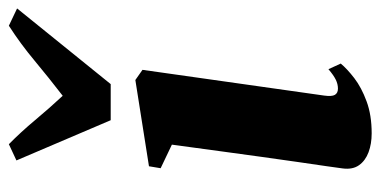

<svg xmlns="http://www.w3.org/2000/svg" viewBox="-238 -630 879 444"><g transform="rotate(-90 202.0 -408.5)"><path d="M115 11Q91 11 71.5 3.8Q52 -3.5 41.5 -18.2Q31 -33 34 -56Q35.5 -67.5 39.2 -93.5Q43 -119.5 48.5 -157.2Q54 -195 60.5 -242Q67 -289 74.2 -342Q81.5 -395 89 -451L34.5 -477L39 -504L238.5 -535.5L262 -519L202.5 -99Q200 -81 204.2 -74Q208.5 -67 218.5 -67Q229 -67 239.2 -72Q249.5 -77 263.5 -89L276.5 -60.5Q264.5 -46 242.8 -29.2Q221 -12.5 189.2 -0.8Q157.5 11 115 11ZM145.5 -592.5 52.5 -810.5 90 -828Q118 -800.5 146 -767Q174 -733.5 202 -703.5Q243.5 -735.5 282.8 -768.2Q322 -801 364 -828L404 -809L229 -592.5Z"/></g></svg>

Font: Merriweather 96pt Black
Style: Italic
Weight: 900
Italic angle: -7.8°
Version: Version 2.101